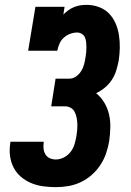

<svg xmlns="http://www.w3.org/2000/svg" viewBox="-20 -763 540 791"><path d="M210 8Q184 8 158 4.5Q132 1 109 -8.5Q86 -18 67 -34Q48 -50 36.5 -72Q25 -94 21.5 -119.5Q18 -145 22 -171Q22 -173 22.5 -175Q23 -177 23 -179H160Q160 -178 160 -177.5Q160 -177 160 -176Q158 -163 159.5 -150Q161 -137 167.5 -126.5Q174 -116 185.5 -111Q197 -106 210 -106Q227 -106 243.5 -114.5Q260 -123 271 -137.5Q282 -152 287 -169Q292 -186 295 -203Q297 -215 298 -228.5Q299 -242 298.5 -254.5Q298 -267 295.5 -279Q293 -291 287.5 -302Q282 -313 271 -319Q260 -325 248 -325H191L209 -439H266Q281 -439 293.5 -448Q306 -457 314 -469.5Q322 -482 326 -496.5Q330 -511 332 -525Q334 -535 335 -546Q336 -557 336 -567.5Q336 -578 335 -588.5Q334 -599 330 -608.5Q326 -618 317 -623.5Q308 -629 298 -629Q283 -629 268.5 -623.5Q254 -618 242.5 -607.5Q231 -597 225 -583Q219 -569 216 -554H96L126 -735H246L241 -703Q251 -713 262 -721Q273 -729 285.5 -734Q298 -739 311 -741Q324 -743 336 -743Q363 -743 387.5 -734Q412 -725 429 -707.5Q446 -690 456 -667Q466 -644 470 -618.5Q474 -593 473.5 -566Q473 -539 469 -513Q465 -493 459 -473Q453 -453 441 -434.5Q429 -416 412 -402Q395 -388 376 -379Q396 -363 409.5 -340.5Q423 -318 429 -292.5Q435 -267 434.5 -239Q434 -211 430 -183Q426 -158 417.5 -132.5Q409 -107 394 -84Q379 -61 358 -42.5Q337 -24 312.5 -12.5Q288 -1 262 3.5Q236 8 210 8Z"/></svg>

Font: Iosevka Slab Heavy
Style: Italic
Weight: 900
Italic angle: -9°
Monospace: yes
Designer: Belleve Invis
Foundry: Belleve Invis
Version: Version 11.1.0; ttfautohint (v1.8.3)